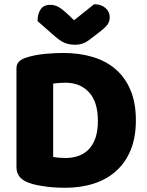

<svg xmlns="http://www.w3.org/2000/svg" viewBox="-20 -874 699 910"><path d="M288 16Q271 16 249 15Q227 14 203.5 11Q180 8 156.5 3.5Q133 -1 113 -9Q58 -30 58 -82V-549Q58 -570 69.5 -581.5Q81 -593 101 -600Q144 -614 192 -618.5Q240 -623 278 -623Q356 -623 419.5 -604Q483 -585 528.5 -545.5Q574 -506 599 -446Q624 -386 624 -304Q624 -224 600 -164.5Q576 -105 531.5 -64.5Q487 -24 425 -4Q363 16 288 16ZM232 -130Q243 -128 259 -126.5Q275 -125 289 -125Q323 -125 351.5 -135Q380 -145 400.5 -166Q421 -187 432.5 -220.5Q444 -254 444 -301Q444 -391 402 -436.5Q360 -482 290 -482Q276 -482 261.5 -481Q247 -480 232 -478ZM331 -778 426 -854Q459 -854 479.5 -836.5Q500 -819 500 -793Q500 -773 490.5 -759Q481 -745 454 -724L399 -682Q387 -673 371 -667.5Q355 -662 335 -662Q308 -662 286.5 -671Q265 -680 239 -703L158 -774Q158 -808 172.5 -829.5Q187 -851 218 -851Q238 -851 255.5 -842Q273 -833 305 -803Z"/></svg>

Font: Baloo Da
Style: Regular
Weight: 400
Designer: Noopur Datye and Ek Type
Foundry: Ek Type
Version: Version 1.443;PS 1.000;hotconv 16.6.51;makeotf.lib2.5.65220;